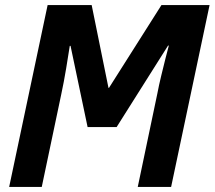

<svg xmlns="http://www.w3.org/2000/svg" viewBox="-20 -734 843 754"><path d="M16 0 167 -714H340L406 -389H408L614 -714H803L652 0H521L598 -367Q604 -399 613 -436Q622 -473 630 -505Q638 -537 643 -555H640L438 -235H324L257 -554H254Q249 -521 240 -466.5Q231 -412 220 -361L144 0Z"/></svg>

Font: Noto Sans SemiCondensed
Style: Bold Italic
Weight: 700
Width: 4
Italic angle: -12°
Designer: Monotype Design Team
Foundry: Monotype Imaging Inc.
Version: Version 2.013; ttfautohint (v1.8.4.7-5d5b)